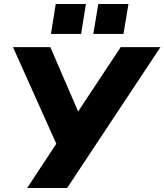

<svg xmlns="http://www.w3.org/2000/svg" viewBox="-20 -941 823 961"><path d="M116 0 276 -243 275 -192 45 -705H232L381 -360H356L584 -705H783L316 0ZM447 -771 472 -921H623L598 -771ZM235 -771 259 -921H410L386 -771Z"/></svg>

Font: Nunito Sans 11pt Black
Style: Italic
Weight: 900
Italic angle: -9°
Version: Version 3.101;gftools[0.9.27]